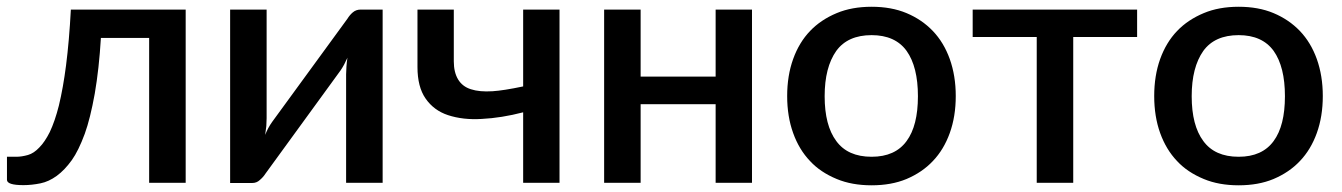

<svg xmlns="http://www.w3.org/2000/svg" viewBox="-20 -538 3950 565"><path d="M526.4 -509.8V0H418.9V-426.3H276.9Q271.5 -335.4 258.8 -262.2Q245.6 -189 229.5 -144.5Q210.9 -94.2 191.4 -66.9Q170.4 -37.6 147 -20.5Q123.5 -3.4 99.1 1.5Q73.2 6.8 48.8 6.8Q0.5 6.8 0.5 -8.8V-76.7H28.3Q43.9 -76.7 62.5 -82Q79.6 -86.9 95.7 -104Q111.8 -120.1 126.5 -149.4Q141.6 -181.2 153.3 -227.5Q166 -280.3 174.3 -345.2Q183.6 -417.5 188.5 -509.8Z M1041 -509.8H1106V0H998.5V-319.3Q998.5 -325.7 999.5 -342.3Q1000.5 -356 1002.4 -368.2Q999 -360.8 992.7 -348.1Q986.8 -337.4 982.4 -331.1L760.7 -26.4Q754.9 -17.1 744.6 -8.3Q735.4 0.5 722.2 0.5H657.2V-509.8H764.6V-190.4Q764.6 -183.6 763.7 -167Q761.2 -147.5 760.3 -141.1Q768.6 -162.1 780.8 -179.2L1002.4 -482.9Q1009.3 -494.1 1018.1 -501.5Q1027.8 -509.8 1041 -509.8Z M1519.5 -509.8H1626.5V0H1519.5V-207.5Q1455.6 -190.9 1397.5 -188Q1342.8 -184.6 1298.3 -199.2Q1256.8 -212.9 1232.4 -248Q1208.5 -282.2 1208.5 -340.8V-509.8H1315.4V-357.4Q1315.4 -325.2 1328.1 -304.2Q1340.8 -283.2 1365.7 -275.4Q1390.6 -267.1 1429.2 -269.5Q1461.4 -271.5 1519.5 -283.7Z M2085.9 -509.8H2192.9V0H2085.9V-231.4H1865.2V0H1757.8V-509.8H1865.2V-312.5H2085.9Z M2647.5 -499.5Q2692.9 -480.5 2725.1 -446.8Q2757.3 -413.1 2774.9 -364.3Q2792.5 -314.9 2792.5 -255.4Q2792.5 -195.3 2774.9 -146.5Q2757.3 -97.7 2725.1 -64Q2693.8 -30.8 2647.5 -11.2Q2603 7.3 2544.9 7.3Q2486.8 7.3 2442.4 -11.2Q2394 -31.2 2363.8 -64Q2331.5 -97.7 2314 -146.5Q2296.4 -195.3 2296.4 -255.4Q2296.4 -315.4 2314 -364.3Q2331.5 -413.1 2363.8 -446.8Q2395.5 -480 2442.4 -499.5Q2486.8 -518.1 2544.9 -518.1Q2603 -518.1 2647.5 -499.5ZM2544.9 -76.7Q2614.3 -76.7 2647.9 -123Q2681.2 -168 2681.2 -254.9Q2681.2 -341.3 2647.9 -388.2Q2614.3 -434.6 2544.9 -434.6Q2474.6 -434.6 2440.9 -388.2Q2406.7 -339.8 2406.7 -254.9Q2406.7 -168.9 2440.9 -123Q2474.6 -76.7 2544.9 -76.7Z M3326.2 -509.8V-429.2H3138.2V0H3030.8V-429.2H2842.3V-509.8Z M3727.5 -499.5Q3772.9 -480.5 3805.2 -446.8Q3837.4 -413.1 3855 -364.3Q3872.6 -314.9 3872.6 -255.4Q3872.6 -195.3 3855 -146.5Q3837.4 -97.7 3805.2 -64Q3773.9 -30.8 3727.5 -11.2Q3683.1 7.3 3625 7.3Q3566.9 7.3 3522.5 -11.2Q3474.1 -31.2 3443.8 -64Q3411.6 -97.7 3394 -146.5Q3376.5 -195.3 3376.5 -255.4Q3376.5 -315.4 3394 -364.3Q3411.6 -413.1 3443.8 -446.8Q3475.6 -480 3522.5 -499.5Q3566.9 -518.1 3625 -518.1Q3683.1 -518.1 3727.5 -499.5ZM3625 -76.7Q3694.3 -76.7 3728 -123Q3761.2 -168 3761.2 -254.9Q3761.2 -341.3 3728 -388.2Q3694.3 -434.6 3625 -434.6Q3554.7 -434.6 3521 -388.2Q3486.8 -339.8 3486.8 -254.9Q3486.8 -168.9 3521 -123Q3554.7 -76.7 3625 -76.7Z"/></svg>

Font: Lato-SemiBold
Style: Regular
Weight: 500
Designer: Lukasz Dziedzic with Adam Twardoch and Botio Nikoltchev
Foundry: tyPoland Lukasz Dziedzic
Version: ""